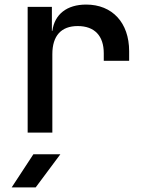

<svg xmlns="http://www.w3.org/2000/svg" viewBox="-20 -580 640 840"><path d="M357 -560C273 -560 219 -518 209 -445H207V-550H101V0H209V-343C209 -424 248 -466 320 -466C394 -466 434 -423 434 -347V-314H545V-356C545 -481 471 -560 357 -560ZM136 240 244 95H126L31 240Z"/></svg>

Font: Tekne LDO SemiBold
Style: Regular
Weight: 600
Monospace: yes
Designer: Alessio Laiso, Mario Rullo, Paolo Rosset
Foundry: Alessio Laiso
Version: Version 1.000;hotconv 1.0.109;makeotfexe 2.5.65596